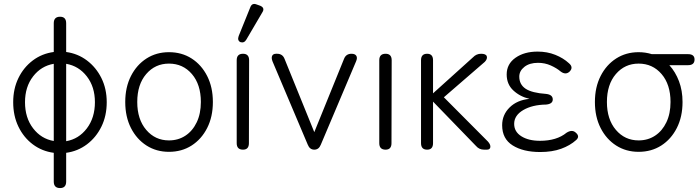

<svg xmlns="http://www.w3.org/2000/svg" viewBox="-20 -760 3547 975"><path d="M285 195Q253 195 253 162V16Q193 8 146.5 -27Q100 -62 73.5 -117Q47 -172 47 -241Q47 -309 73.5 -363.5Q100 -418 146.5 -453Q193 -488 253 -496V-642Q253 -675 285 -675Q316 -675 316 -642V-496Q375 -488 421.5 -453Q468 -418 495 -363.5Q522 -309 522 -241Q522 -172 495 -117Q468 -62 421.5 -27Q375 8 316 16V162Q316 195 285 195ZM316 -436V-43Q380 -54 421 -108Q462 -162 462 -241Q462 -319 421 -372Q380 -425 316 -436ZM253 -44V-436Q189 -425 148 -372Q107 -319 107 -241Q107 -162 148 -108.5Q189 -55 253 -44Z M838 11Q774 11 724 -21Q674 -53 645 -110Q616 -167 616 -242Q616 -317 645 -374Q674 -431 724 -463Q774 -495 838 -495Q903 -495 953 -463Q1003 -431 1032 -374Q1061 -317 1061 -242Q1061 -167 1032 -110Q1003 -53 953 -21Q903 11 838 11ZM838 -47Q885 -47 921.5 -71Q958 -95 979 -139Q1000 -183 1000 -242Q1000 -331 954.5 -384Q909 -437 838 -437Q768 -437 722.5 -384Q677 -331 677 -242Q677 -154 722.5 -100.5Q768 -47 838 -47Z M1214 0Q1182 0 1182 -33V-454Q1182 -487 1214 -487Q1245 -487 1245 -454L1244 -33Q1244 0 1214 0ZM1231 -559Q1220 -540 1201 -546Q1184 -554 1192 -577L1251 -723Q1260 -747 1284 -737L1301 -731Q1327 -720 1312 -697Z M1576 0Q1553 0 1543 -25L1364 -448Q1357 -466 1362 -476.5Q1367 -487 1382 -487H1387Q1415 -487 1425 -461L1576 -89L1727 -461Q1737 -487 1765 -487Q1783 -487 1789.5 -476.5Q1796 -466 1788 -448L1609 -25Q1599 0 1576 0Z M1938 0Q1906 0 1906 -33V-454Q1906 -487 1938 -487Q1969 -487 1969 -454L1968 -33Q1968 0 1938 0Z M2149 0Q2118 0 2118 -33V-454Q2118 -487 2149 -487Q2179 -487 2179 -454V-286L2382 -469Q2399 -487 2423 -487Q2448 -487 2452 -474Q2456 -461 2442 -446L2234 -266L2458 -41Q2472 -25 2470 -12.5Q2468 0 2453 0H2438Q2413 0 2397 -19L2179 -244V-33Q2179 0 2149 0Z M2723 12Q2637 12 2583.5 -21.5Q2530 -55 2530 -124Q2530 -177 2568 -214.5Q2606 -252 2669 -258Q2621 -269 2587 -300.5Q2553 -332 2553 -382Q2553 -435 2597.5 -466.5Q2642 -498 2710 -498Q2759 -498 2800 -481.5Q2841 -465 2869 -439Q2894 -418 2872 -396Q2852 -378 2827 -397Q2807 -414 2777 -427.5Q2747 -441 2712 -441Q2669 -441 2643 -420.5Q2617 -400 2617 -371Q2617 -331 2649 -309.5Q2681 -288 2754 -283Q2787 -279 2787 -255Q2787 -232 2753 -229Q2683 -228 2637 -201Q2591 -174 2591 -131Q2591 -91 2627.5 -68Q2664 -45 2722 -45Q2807 -45 2857 -86Q2884 -103 2902 -88Q2927 -68 2906 -49Q2875 -21 2829.5 -4.5Q2784 12 2723 12Z M3223 11Q3159 11 3109 -21Q3059 -53 3030 -110Q3001 -167 3001 -242Q3001 -317 3030 -374Q3059 -431 3109 -463Q3159 -495 3223 -495Q3258 -495 3290 -485H3474Q3507 -485 3507 -458Q3507 -429 3474 -429H3379Q3410 -395 3428 -347.5Q3446 -300 3446 -242Q3446 -167 3417 -110Q3388 -53 3338 -21Q3288 11 3223 11ZM3223 -47Q3270 -47 3306.5 -71Q3343 -95 3364 -139Q3385 -183 3385 -242Q3385 -331 3339.5 -384Q3294 -437 3223 -437Q3153 -437 3107.5 -384Q3062 -331 3062 -242Q3062 -154 3107.5 -100.5Q3153 -47 3223 -47Z"/></svg>

Font: Shin Retro Maru Gothic Regular
Style: Regular
Weight: 400
Designer: Iose
Foundry: Typographish
Version: Version 1.002